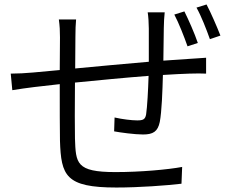

<svg xmlns="http://www.w3.org/2000/svg" viewBox="-20 -809 1040 858"><path d="M804 -758 759 -744C779 -706 803 -645 818 -602L864 -617C850 -659 822 -722 804 -758ZM903 -789 858 -775C879 -738 902 -679 918 -634L965 -650C949 -691 922 -753 903 -789ZM28 -480 35 -406C63 -411 102 -416 133 -420L247 -433C247 -331 247 -223 248 -180C253 -24 273 29 500 29C602 29 724 20 791 12L794 -63C730 -51 607 -40 496 -40C319 -40 319 -80 315 -190C314 -228 314 -335 315 -440C417 -450 539 -462 644 -470C642 -405 638 -332 633 -298C629 -275 619 -271 593 -271C569 -271 527 -276 492 -284L490 -222C516 -217 582 -208 619 -208C664 -208 685 -221 694 -264C703 -311 706 -402 708 -474C754 -477 795 -479 826 -480C851 -481 887 -481 901 -480V-551C879 -549 852 -548 827 -546L710 -538L712 -684C712 -705 714 -737 716 -754H640C643 -737 645 -703 645 -681V-533C535 -524 415 -512 316 -503L317 -645C317 -674 318 -701 320 -722H243C247 -692 248 -671 248 -642L247 -496L128 -485C95 -482 59 -480 28 -480Z"/></svg>

Font: Noto Sans KR DemiLight
Style: Regular
Weight: 350
Designer: Ryoko NISHIZUKA 西塚涼子 (kana, bopomofo & ideographs); Paul D. Hunt (Latin, Greek & Cyrillic); Sandoll Communications 산돌커뮤니
Foundry: Adobe
Version: Version 2.004;hotconv 1.0.118;makeotfexe 2.5.65603